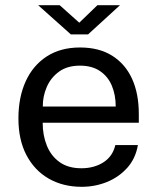

<svg xmlns="http://www.w3.org/2000/svg" viewBox="-20 -710 603 740"><path d="M295 10Q223 10 168 -21.5Q113 -53 82 -112Q51 -171 51 -253.5Q51 -335 79 -396.5Q107 -458 160.2 -492.5Q213.5 -527 288.5 -527Q361.5 -527 412 -495.5Q462.5 -464 488.8 -406.8Q515 -349.5 515 -271V-237H144.5Q144.5 -188 160.8 -148.2Q177 -108.5 210 -85Q243 -61.5 293.5 -61.5Q343 -61.5 378.8 -84.5Q414.5 -107.5 424.5 -151H511.5Q502.5 -98.5 469.8 -62.5Q437 -26.5 391.2 -8.2Q345.5 10 295 10ZM145 -299.5H426Q426 -344 411 -379.8Q396 -415.5 365.2 -436.2Q334.5 -457 288 -457Q239.5 -457 207.5 -433.8Q175.5 -410.5 160 -374.2Q144.5 -338 145 -299.5ZM253 -577.5 127 -690H210L285.5 -622.5L355.5 -690H442.5L319.5 -577.5Z"/></svg>

Font: Public Sans Thin
Style: Regular
Weight: 400
Version: Version 2.001